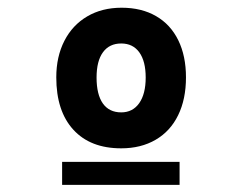

<svg xmlns="http://www.w3.org/2000/svg" viewBox="-20 -790 640 510"><path d="M457 -360V-299H145V-360ZM129.5 -584.5Q129.5 -639.5 151 -681.5Q172.5 -723.5 211.8 -746.5Q251 -769.5 303 -769.5Q356 -769.5 394.5 -747.2Q433 -725 453.5 -683.2Q474 -641.5 474 -584.5Q474 -526.5 453.2 -484Q432.5 -441.5 393.5 -418.8Q354.5 -396 302 -396Q220 -396 174.8 -445.5Q129.5 -495 129.5 -584.5ZM367 -584Q367 -627.5 350 -651Q333 -674.5 302 -674.5Q270.5 -674.5 253.5 -651.2Q236.5 -628 236.5 -584Q236.5 -539 253.2 -515.2Q270 -491.5 302 -491.5Q332.5 -491.5 349.8 -516Q367 -540.5 367 -584Z"/></svg>

Font: JuliaMono ExtraBold
Style: Regular
Weight: 800
Monospace: yes
Designer: cormullion
Foundry: corm
Version: Version 0.055; ttfautohint (v1.8.4)